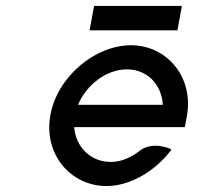

<svg xmlns="http://www.w3.org/2000/svg" viewBox="-20 -614 737 645"><path d="M296 -594 281 -512H576L591 -594ZM601 -187 608 -225C631 -356 540 -462 420 -462C300 -462 172 -357 149 -226C126 -95 218 11 338 11C415 11 497 -36 552 -106L556 -111L552 -114C552 -114 493 -141 450 -108C421 -85 387 -70 352 -70C285 -70 235 -119 229 -187ZM242 -262C271 -330 338 -381 406 -381C474 -381 523 -331 527 -262Z"/></svg>

Font: Charger Monospace
Style: Regular
Weight: 400
Designer: Jasper
Foundry: Cannot Into Space Fonts
Version: Version 0.980